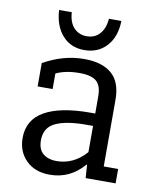

<svg xmlns="http://www.w3.org/2000/svg" viewBox="-80 -739 640 810"><g transform="rotate(10 240.5 -333.5)"><path d="M74.1 -445.7Q159.3 -493.8 248.1 -493.8Q324.7 -493.8 366 -458.6Q407.4 -423.5 407.4 -346.9V-61.7H469.1V0H340.7L337 -55.6L334.6 -56.8Q275.3 12.3 188.9 12.3Q124.7 12.3 87 -25.3Q49.4 -63 49.4 -121Q49.4 -198.8 116.7 -237Q184 -275.3 312.3 -275.3H333.3V-348.1Q333.3 -393.8 311.7 -413Q290.1 -432.1 239.5 -432.1Q179 -432.1 138.3 -412.3V-345.7H74.1ZM303.7 -222.2Q218.5 -222.2 172.8 -200.6Q127.2 -179 127.2 -124.7Q127.2 -85.2 149.4 -67.3Q171.6 -49.4 206.2 -49.4Q280.2 -49.4 333.3 -109.9V-222.2ZM161.7 -679Q164.2 -635.8 185.8 -613Q207.4 -590.1 240.7 -590.1Q275.3 -590.1 296.3 -613.6Q317.3 -637 321 -679H374.1Q372.8 -611.1 336.4 -571Q300 -530.9 240.7 -530.9Q182.7 -530.9 146.9 -571Q111.1 -611.1 107.4 -679Z"/></g></svg>

Font: Slabo 27px
Style: Regular
Weight: 400
Version: Version 1.02 Build 003a